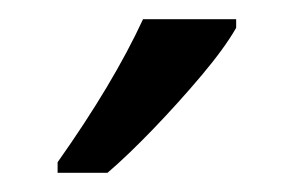

<svg xmlns="http://www.w3.org/2000/svg" viewBox="-20 -786 306 200"><path d="M226 -757Q214 -736 190 -707.5Q166 -679 139.5 -651.5Q113 -624 92 -606H40V-617Q98 -699 129 -766H226Z"/></svg>

Font: Noto Sans ExtraCondensed
Style: Regular
Weight: 400
Width: 2
Designer: Monotype Design Team
Foundry: Monotype Imaging Inc.
Version: Version 2.013; ttfautohint (v1.8.4.7-5d5b)